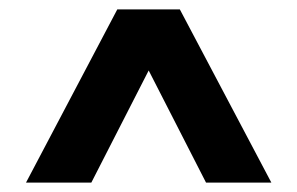

<svg xmlns="http://www.w3.org/2000/svg" viewBox="-20 -760 635 410"><path d="M35.5 -370 230.5 -740H364L559.5 -370H420L297.5 -609.5L175 -370Z"/></svg>

Font: Encode Sans Semi Condensed
Style: Bold
Weight: 700
Width: 4
Designer: Multiple Designers
Foundry: Impallari Type
Version: Version 3.000; ttfautohint (v1.8.3) -l 8 -r 50 -G 200 -x 14 